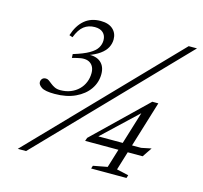

<svg xmlns="http://www.w3.org/2000/svg" viewBox="-100 -795 955 905"><g transform="rotate(15 377.5 -342.0)"><path d="M61.5 0 714.5 -676H755L102 0ZM197 -480 196 -498.5Q245.5 -513.5 272.2 -529Q299 -544.5 309.2 -561.8Q319.5 -579 319.5 -598.5Q319.5 -621.5 305.2 -635Q291 -648.5 264.5 -648.5Q233.5 -648.5 211.5 -631.5Q189.5 -614.5 174.5 -575L158 -580.5Q174 -630.5 205.2 -657Q236.5 -683.5 283.5 -683.5Q322.5 -683.5 343.5 -664.5Q364.5 -645.5 364.5 -615Q364.5 -594.5 354.8 -575.5Q345 -556.5 322.5 -540.2Q300 -524 263 -511L264.5 -515.5Q306 -518.5 328.5 -498.8Q351 -479 351 -442Q351 -401.5 328 -368.2Q305 -335 262.5 -315Q220 -295 162 -295Q115 -295 97.8 -306.5Q80.5 -318 80.5 -331Q80.5 -340.5 86.5 -347.5Q92.5 -354.5 104.5 -354.5Q112.5 -354.5 119.8 -349.2Q127 -344 135.5 -337Q144 -330 155.5 -324.5Q167 -319 183 -319Q210.5 -319 233 -328Q255.5 -337 271.8 -353Q288 -369 296.5 -390Q305 -411 305 -434.5Q305 -467 283.5 -482Q262 -497 220.5 -486ZM589.5 -342 614 -344.5 393 -136V-155H622L670.5 -165L639 -118.5H358.5L364 -134.5L616.5 -378.5H646L538.5 -27.5L596.5 -14.5L592 0H419.5L424 -14.5L493 -27.5Z"/></g></svg>

Font: Newsreader 16pt 16pt Light
Style: Italic
Weight: 300
Italic angle: -17°
Version: Version 1.003